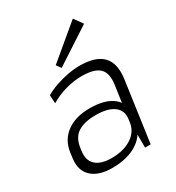

<svg xmlns="http://www.w3.org/2000/svg" viewBox="-187 -893 928 1013"><g transform="rotate(-30 277.0 -386.5)"><path d="M401 -173 429 -369Q438 -435 407.5 -464.5Q377 -494 300 -494Q251 -494 201.5 -480Q152 -466 108 -440L105 -490Q133 -507 169 -519.5Q205 -532 244 -539.5Q283 -547 318 -547Q416 -547 458 -502.5Q500 -458 488 -369L436 0H402ZM200 7Q117 7 75 -32.5Q33 -72 43 -143L47 -175Q57 -246 111 -286Q165 -326 252 -326Q344 -326 392.5 -288Q441 -250 431 -180L426 -146Q416 -74 355.5 -33.5Q295 7 200 7ZM222 -40Q296 -40 344 -71.5Q392 -103 399 -156L401 -172Q409 -223 372 -251Q335 -279 261 -279Q193 -279 153 -254Q113 -229 105 -167L103 -153Q95 -98 126.5 -69Q158 -40 222 -40ZM450 -727 231 -584 211 -612 412 -780Z"/></g></svg>

Font: Pathway Extreme 8pt Thin 12pt
Style: Italic
Weight: 100
Italic angle: -8°
Version: Version 1.001;gftools[0.9.26]